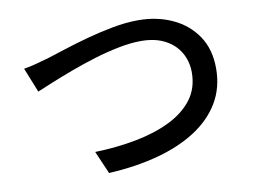

<svg xmlns="http://www.w3.org/2000/svg" viewBox="-72 -765 1145 864"><g transform="rotate(-10 500.0 -333.0)"><path d="M64.9 -534.2Q91.8 -538.6 122.1 -546.6Q152.3 -554.7 181.2 -563Q211.4 -572.3 260.7 -588.4Q310.1 -604.5 369.6 -620.8Q429.2 -637.2 491 -648.7Q552.7 -660.2 607.9 -660.2Q693.8 -660.2 763.7 -627.9Q833.5 -595.7 874.8 -534.7Q916 -473.6 916 -386.2Q916 -298.3 875.5 -230.5Q835 -162.6 760.7 -114.7Q686.5 -66.9 584.5 -39.6Q482.4 -12.2 359.9 -5.9L314.9 -109.9Q414.6 -112.8 502.9 -129.6Q591.3 -146.5 659.4 -179.7Q727.5 -212.9 766.4 -264.2Q805.2 -315.4 805.2 -387.2Q805.2 -437.5 781.7 -478Q758.3 -518.6 713.4 -542.2Q668.5 -565.9 604 -565.9Q557.1 -565.9 501.5 -554.9Q445.8 -543.9 388.4 -526.4Q331.1 -508.8 277.8 -489Q224.6 -469.2 180.9 -451.4Q137.2 -433.6 109.9 -421.9Z"/></g></svg>

Font: Source Han Sans CN Medium
Style: Regular
Weight: 500
Designer: Ryoko NISHIZUKA  (kana, bopomofo & ideographs); Paul D. Hunt (Latin, Greek & Cyrillic); Sandoll Communications , Soo-you
Foundry: Adobe
Version: Version 2.004;hotconv 1.0.118;makeotfexe 2.5.65603